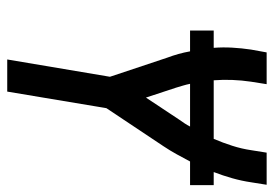

<svg xmlns="http://www.w3.org/2000/svg" viewBox="-136 -640 775 544"><g transform="rotate(90 252.0 -367.5)"><path d="M148 0 197 -291 143 -453Q137 -469 132.5 -485Q128 -501 125 -518H66V-585H115Q113 -611 114.5 -637.5Q116 -664 120 -691L128 -735H218L211 -691Q207 -664 206 -637.5Q205 -611 207 -585Q207 -585 207 -585Q207 -585 207 -585H373Q384 -611 392.5 -637.5Q401 -664 405 -691L412 -735H503L496 -691Q492 -664 484.5 -637.5Q477 -611 467 -585H504V-518H437Q427 -499 416.5 -480Q406 -461 394 -443L286 -281L239 0ZM256 -393 319 -488Q324 -495 329 -502.5Q334 -510 338 -518H217Q219 -508 222 -498Q225 -488 228 -478Z"/></g></svg>

Font: Iosevka Curly Medium Oblique
Style: Regular
Weight: 500
Italic angle: -9°
Monospace: yes
Designer: Belleve Invis
Foundry: Belleve Invis
Version: Version 11.1.0; ttfautohint (v1.8.3)